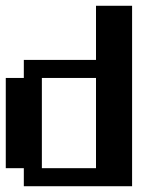

<svg xmlns="http://www.w3.org/2000/svg" viewBox="-20 -645 540 665"><path d="M0 -375H62.5V-437.5H312.5V-625H437.5V0H62.5V-62.5H0ZM125 -375V-62.5H312.5V-375Z"/></svg>

Font: NeoDunggeunmo
Style: Regular
Weight: 400
Monospace: yes
Version: Version 1.600